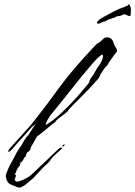

<svg xmlns="http://www.w3.org/2000/svg" viewBox="-20 -836 613 870"><path d="M76 12Q71 17 54 10.5Q37 4 29 0Q17 -5 11 -18.5Q5 -32 7 -45L10 -53Q13 -61 17 -71Q21 -81 25 -88Q39 -112 44.5 -123.5Q50 -135 56.5 -146.5Q63 -158 79 -180Q80 -181 85.5 -192Q91 -203 92 -203L99 -214Q106 -219 119 -240.5Q132 -262 143 -275Q136 -270 128.5 -264Q121 -258 115 -250Q112 -246 100.5 -233.5Q89 -221 75 -205.5Q61 -190 50 -177.5Q39 -165 36 -161Q24 -148 19 -148Q17 -148 17 -150Q17 -154 24 -163L56 -199Q63 -207 69.5 -213.5Q76 -220 82 -227Q87 -232 91.5 -238Q96 -244 101 -249L117 -266L161 -322Q188 -356 248 -438.5Q308 -521 417 -636Q431 -643 441.5 -653.5Q452 -664 455 -665Q463 -667 466 -667Q476 -667 484 -660Q492 -653 496 -638Q498 -630 506 -618.5Q514 -607 508 -600Q505 -597 495 -583.5Q485 -570 476 -556.5Q467 -543 465 -538Q458 -534 448.5 -519.5Q439 -505 434 -497Q435 -491 420.5 -474Q406 -457 386.5 -436.5Q367 -416 350.5 -400Q334 -384 331 -380Q330 -379 321.5 -370.5Q313 -362 305 -354Q297 -346 296 -344H295L289 -336Q288 -331 273.5 -320.5Q259 -310 245 -299Q231 -288 231 -283Q228 -282 216 -272.5Q204 -263 189.5 -250.5Q175 -238 163 -229Q151 -220 149 -220L119 -167V-165Q119 -159 113 -152.5Q107 -146 103 -146Q103 -142 102 -142Q98 -139 98 -131H97L95 -130L97 -125L91 -124Q90 -120 84 -110Q78 -100 73 -100V-99H72Q78 -94 74.5 -95Q71 -96 69 -96V-95Q71 -91 71 -89Q71 -83 64 -83Q64 -81 65 -81L66 -80V-79Q59 -77 59 -68H57L49 -49Q49 -48 48.5 -47.5Q48 -47 48 -46Q48 -42 51 -43Q54 -44 52 -38Q50 -32 48.5 -28.5Q47 -25 47 -23Q47 -21 48.5 -19Q50 -17 51 -15Q56 -11 71 -16Q86 -21 101 -29.5Q116 -38 122 -44L201 -119L231 -148Q233 -149 241 -157Q249 -165 253 -167Q255 -168 259 -166.5Q263 -165 261 -163L229 -134Q216 -123 210.5 -113.5Q205 -104 193 -93Q183 -85 174.5 -76Q166 -67 158 -58L129 -27Q119 -19 112 -13.5Q105 -8 95 1Q92 4 85.5 7Q79 10 76 12ZM193 -273Q218 -288 246.5 -313.5Q275 -339 302 -367.5Q329 -396 350 -421Q371 -446 381 -458Q383 -460 386 -470Q389 -480 402 -496Q407 -503 412.5 -514Q418 -525 425 -534Q436 -548 441.5 -561.5Q447 -575 447 -582Q447 -588 443 -588Q438 -588 426 -576Q419 -571 398.5 -547.5Q378 -524 351 -491Q324 -458 297 -423.5Q270 -389 248.5 -362.5Q227 -336 218 -325Q209 -315 200 -300.5Q191 -286 188 -277Q185 -268 193 -273ZM265 -171Q263 -171 263 -175Q263 -179 265 -179Q266 -179 269 -180.5Q272 -182 273 -182Q274 -182 274 -181Q274 -180 270 -175.5Q266 -171 265 -171ZM420 -729Q420 -729 419.5 -730Q419 -731 419 -732Q419 -736 425 -742Q430 -748 438 -752.5Q446 -757 453 -761Q476 -774 498 -785.5Q520 -797 545 -805Q548 -807 551.5 -808.5Q555 -810 559 -811Q559 -814 563 -816Q568 -816 569.5 -810Q571 -804 572 -802Q573 -798 573 -794Q573 -790 573 -786Q573 -779 572.5 -774.5Q572 -770 572 -770Q573 -770 571.5 -766Q570 -762 567 -763Q560 -764 554 -768Q548 -772 541 -771Q537 -770 534 -768Q531 -766 527 -765Q523 -763 517.5 -763Q512 -763 507 -761Q502 -759 498 -756Q494 -753 487 -754Q485 -754 485 -750Q481 -752 470 -746.5Q459 -741 455 -739Q455 -738 453 -738H452Q447 -738 442 -735Q437 -732 432 -730Q430 -729 427.5 -729.5Q425 -730 423 -730Q423 -729 420 -729Z"/></svg>

Font: Cherish
Style: Regular
Weight: 400
Designer: Robert E. Leuschke
Foundry: Robert E. Leuschke
Version: Version 1.005